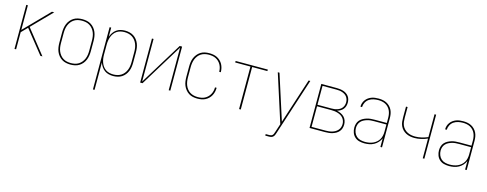

<svg xmlns="http://www.w3.org/2000/svg" viewBox="-27 -1252 5554 2190"><g transform="rotate(15 2750.0 -156.5)"><path d="M88 0V-520H107V-229L391 -520H418L190 -287L418 0H394L176 -273L107 -202V0Z M750 8Q724 8 697.5 2.5Q671 -3 648.5 -17Q626 -31 609 -51.5Q592 -72 582 -96.5Q572 -121 568 -147.5Q564 -174 564 -200V-320Q564 -346 568 -372.5Q572 -399 582 -423.5Q592 -448 609 -468.5Q626 -489 648.5 -503Q671 -517 697.5 -522.5Q724 -528 750 -528Q776 -528 802.5 -522.5Q829 -517 851.5 -503Q874 -489 891 -468.5Q908 -448 918 -423.5Q928 -399 932 -372.5Q936 -346 936 -320V-200Q936 -174 932 -147.5Q928 -121 918 -96.5Q908 -72 891 -51.5Q874 -31 851.5 -17Q829 -3 802.5 2.5Q776 8 750 8ZM750 -10Q774 -10 797.5 -15Q821 -20 841.5 -33Q862 -46 877 -65Q892 -84 901 -106Q910 -128 913.5 -152Q917 -176 917 -200V-320Q917 -344 913.5 -368Q910 -392 901 -414Q892 -436 877 -455Q862 -474 841.5 -487Q821 -500 797.5 -505Q774 -510 750 -510Q726 -510 702.5 -505Q679 -500 658.5 -487Q638 -474 623 -455Q608 -436 599 -414Q590 -392 586.5 -368Q583 -344 583 -320V-200Q583 -176 586.5 -152Q590 -128 599 -106Q608 -84 623 -65Q638 -46 658.5 -33Q679 -20 702.5 -15Q726 -10 750 -10Z M1072 215V-520H1091V-412Q1100 -438 1115 -460.5Q1130 -483 1152 -499Q1174 -515 1200.5 -521.5Q1227 -528 1254 -528Q1280 -528 1306 -522Q1332 -516 1354 -502Q1376 -488 1392.5 -467.5Q1409 -447 1419 -422.5Q1429 -398 1432.5 -372Q1436 -346 1436 -320V-200Q1436 -174 1432.5 -148Q1429 -122 1419 -97.5Q1409 -73 1392.5 -52.5Q1376 -32 1354 -18Q1332 -4 1306 2Q1280 8 1254 8Q1227 8 1200.5 1.5Q1174 -5 1152 -21Q1130 -37 1115 -59.5Q1100 -82 1091 -108V215ZM1251 -10Q1275 -10 1298.5 -15.5Q1322 -21 1342 -33.5Q1362 -46 1377 -65Q1392 -84 1401 -106.5Q1410 -129 1413.5 -152.5Q1417 -176 1417 -200V-320Q1417 -344 1413.5 -367.5Q1410 -391 1401 -413.5Q1392 -436 1377 -455Q1362 -474 1342 -486.5Q1322 -499 1298.5 -504.5Q1275 -510 1251 -510Q1227 -510 1204 -504.5Q1181 -499 1161.5 -486Q1142 -473 1128 -453.5Q1114 -434 1106 -412Q1098 -390 1094.5 -366.5Q1091 -343 1091 -320V-200Q1091 -177 1094.5 -153.5Q1098 -130 1106 -108Q1114 -86 1128 -66.5Q1142 -47 1161.5 -34Q1181 -21 1204 -15.5Q1227 -10 1251 -10Z M1572 0V-520H1591V-17L1900 -520H1928V0H1909V-503L1600 0Z M2247 8Q2221 8 2195 2.5Q2169 -3 2147 -17Q2125 -31 2108 -52Q2091 -73 2081 -97Q2071 -121 2067.5 -147.5Q2064 -174 2064 -200V-320Q2064 -346 2067.5 -372.5Q2071 -399 2081 -423Q2091 -447 2108 -468Q2125 -489 2147 -503Q2169 -517 2195 -522.5Q2221 -528 2247 -528Q2271 -528 2295 -524Q2319 -520 2340 -509.5Q2361 -499 2378.5 -482.5Q2396 -466 2407.5 -445Q2419 -424 2424.5 -400.5Q2430 -377 2430 -353Q2430 -353 2430 -352.5Q2430 -352 2430 -352H2411Q2411 -352 2411 -352.5Q2411 -353 2411 -353Q2411 -374 2406 -395Q2401 -416 2390.5 -435Q2380 -454 2364.5 -469Q2349 -484 2330 -493.5Q2311 -503 2290 -506.5Q2269 -510 2247 -510Q2224 -510 2200.5 -504.5Q2177 -499 2157 -486.5Q2137 -474 2122 -454.5Q2107 -435 2098.5 -413Q2090 -391 2086.5 -367.5Q2083 -344 2083 -320V-200Q2083 -176 2086.5 -152.5Q2090 -129 2098.5 -107Q2107 -85 2122 -65.5Q2137 -46 2157 -33.5Q2177 -21 2200.5 -15.5Q2224 -10 2247 -10Q2269 -10 2290 -13.5Q2311 -17 2330 -26.5Q2349 -36 2364.5 -51Q2380 -66 2390.5 -85Q2401 -104 2406 -125Q2411 -146 2411 -167Q2411 -167 2411 -167.5Q2411 -168 2411 -168H2430Q2430 -168 2430 -167.5Q2430 -167 2430 -167Q2430 -143 2424.5 -119.5Q2419 -96 2407.5 -75Q2396 -54 2378.5 -37.5Q2361 -21 2340 -10.5Q2319 0 2295 4Q2271 8 2247 8Z M2740 0V-502H2560V-520H2940V-502H2760V0Z M3107 215V197H3151Q3161 197 3171 194Q3181 191 3188 183.5Q3195 176 3198.5 166.5Q3202 157 3205 147L3206 146V145Q3206 145 3206 145Q3206 145 3206 145L3239 45L3058 -520H3078L3249 13L3422 -520H3442L3224 151Q3220 163 3215 176Q3210 189 3200.5 198.5Q3191 208 3178 211.5Q3165 215 3151 215Z M3572 0V-520H3755Q3775 -520 3794.5 -517.5Q3814 -515 3833 -509Q3852 -503 3868.5 -492Q3885 -481 3897 -465Q3909 -449 3914 -429.5Q3919 -410 3919 -391Q3919 -370 3913 -350Q3907 -330 3894 -314Q3881 -298 3862.5 -287.5Q3844 -277 3824 -271Q3848 -266 3870.5 -255.5Q3893 -245 3910 -228Q3927 -211 3935.5 -187.5Q3944 -164 3944 -140Q3944 -117 3937.5 -95.5Q3931 -74 3916.5 -57Q3902 -40 3883 -29Q3864 -18 3843 -11.5Q3822 -5 3799.5 -2.5Q3777 0 3755 0ZM3591 -279H3755Q3773 -279 3790 -281Q3807 -283 3823.5 -288.5Q3840 -294 3854.5 -303Q3869 -312 3879.5 -326Q3890 -340 3895 -356.5Q3900 -373 3900 -391Q3900 -408 3895 -424.5Q3890 -441 3879.5 -455Q3869 -469 3854.5 -478Q3840 -487 3823.5 -492.5Q3807 -498 3790 -500Q3773 -502 3755 -502H3591ZM3591 -18H3755Q3775 -18 3794.5 -20Q3814 -22 3833 -27.5Q3852 -33 3869 -43Q3886 -53 3899 -67.5Q3912 -82 3918.5 -101Q3925 -120 3925 -140Q3925 -159 3918.5 -178Q3912 -197 3899 -212Q3886 -227 3869 -236.5Q3852 -246 3833 -251.5Q3814 -257 3794.5 -259Q3775 -261 3755 -261H3591Z M4221 8Q4190 8 4160 0.5Q4130 -7 4107.5 -27.5Q4085 -48 4074.5 -77Q4064 -106 4064 -136Q4064 -160 4071 -183.5Q4078 -207 4093.5 -224.5Q4109 -242 4130 -253.5Q4151 -265 4174 -272Q4197 -279 4220.5 -281Q4244 -283 4268 -283H4409V-345Q4409 -366 4405 -388Q4401 -410 4392 -429.5Q4383 -449 4367.5 -465.5Q4352 -482 4332.5 -492Q4313 -502 4291.5 -506Q4270 -510 4248 -510Q4220 -510 4192 -504Q4164 -498 4140.5 -482Q4117 -466 4103.5 -440Q4090 -414 4089 -385H4070Q4070 -407 4076.5 -427.5Q4083 -448 4096 -465.5Q4109 -483 4126.5 -495.5Q4144 -508 4164 -515.5Q4184 -523 4205.5 -525.5Q4227 -528 4248 -528Q4273 -528 4297 -523.5Q4321 -519 4342.5 -508Q4364 -497 4381.5 -479Q4399 -461 4409.5 -439Q4420 -417 4424 -393Q4428 -369 4428 -345V0H4409V-102Q4398 -75 4378 -53Q4358 -31 4332.5 -17Q4307 -3 4278.5 2.5Q4250 8 4221 8ZM4224 -10Q4247 -10 4271 -14Q4295 -18 4316.5 -27.5Q4338 -37 4356.5 -52.5Q4375 -68 4387 -88.5Q4399 -109 4404 -132.5Q4409 -156 4409 -180V-265H4268Q4247 -265 4226 -263.5Q4205 -262 4184.5 -256Q4164 -250 4145 -240.5Q4126 -231 4111.5 -215.5Q4097 -200 4090 -179.5Q4083 -159 4083 -138Q4083 -111 4093 -85Q4103 -59 4123 -41Q4143 -23 4170 -16.5Q4197 -10 4224 -10Z M4909 0V-233Q4872 -217 4833.5 -208Q4795 -199 4755 -199Q4730 -199 4704.5 -204Q4679 -209 4656 -221Q4633 -233 4615.5 -251.5Q4598 -270 4587.5 -293.5Q4577 -317 4574.5 -342.5Q4572 -368 4572 -394V-520H4591V-394Q4591 -371 4593.5 -347.5Q4596 -324 4605.5 -302.5Q4615 -281 4631.5 -264Q4648 -247 4668.5 -236.5Q4689 -226 4712.5 -221.5Q4736 -217 4759 -217Q4797 -217 4835 -226Q4873 -235 4909 -250V-520H4928V0Z M5221 8Q5190 8 5160 0.5Q5130 -7 5107.5 -27.5Q5085 -48 5074.5 -77Q5064 -106 5064 -136Q5064 -160 5071 -183.5Q5078 -207 5093.5 -224.5Q5109 -242 5130 -253.5Q5151 -265 5174 -272Q5197 -279 5220.5 -281Q5244 -283 5268 -283H5409V-345Q5409 -366 5405 -388Q5401 -410 5392 -429.5Q5383 -449 5367.5 -465.5Q5352 -482 5332.5 -492Q5313 -502 5291.5 -506Q5270 -510 5248 -510Q5220 -510 5192 -504Q5164 -498 5140.5 -482Q5117 -466 5103.5 -440Q5090 -414 5089 -385H5070Q5070 -407 5076.5 -427.5Q5083 -448 5096 -465.5Q5109 -483 5126.5 -495.5Q5144 -508 5164 -515.5Q5184 -523 5205.5 -525.5Q5227 -528 5248 -528Q5273 -528 5297 -523.5Q5321 -519 5342.5 -508Q5364 -497 5381.5 -479Q5399 -461 5409.5 -439Q5420 -417 5424 -393Q5428 -369 5428 -345V0H5409V-102Q5398 -75 5378 -53Q5358 -31 5332.5 -17Q5307 -3 5278.5 2.5Q5250 8 5221 8ZM5224 -10Q5247 -10 5271 -14Q5295 -18 5316.5 -27.5Q5338 -37 5356.5 -52.5Q5375 -68 5387 -88.5Q5399 -109 5404 -132.5Q5409 -156 5409 -180V-265H5268Q5247 -265 5226 -263.5Q5205 -262 5184.5 -256Q5164 -250 5145 -240.5Q5126 -231 5111.5 -215.5Q5097 -200 5090 -179.5Q5083 -159 5083 -138Q5083 -111 5093 -85Q5103 -59 5123 -41Q5143 -23 5170 -16.5Q5197 -10 5224 -10Z"/></g></svg>

Font: Iosevka SS04 Thin
Style: Regular
Weight: 100
Monospace: yes
Designer: Belleve Invis
Foundry: Belleve Invis
Version: Version 19.0.0; ttfautohint (v1.8.4)